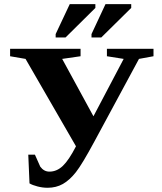

<svg xmlns="http://www.w3.org/2000/svg" viewBox="-20 -888 774 918"><path d="M28.3 -619.1V-654.8H365.2V-619.1L277.3 -606.4L426.8 -332L571.3 -606.4L491.2 -619.1V-654.8H713.9V-619.1L644.5 -606.4L431.6 -211.9Q373 -103 343 -64.9Q313 -26.9 280.8 -8.5Q248.5 9.8 207.5 9.8Q183.6 9.8 159.2 3.4Q134.8 -2.9 121.1 -11.2L115.2 -148.4H147L172.4 -91.3Q189.9 -67.4 216.3 -67.4Q251.5 -67.4 280.3 -94.7Q309.1 -122.1 343.3 -188.5L102.1 -606.4ZM246.1 -709V-725.1L313.5 -868.2H436V-850.1L293.5 -709ZM417.5 -709V-725.1L484.4 -868.2H607.4V-850.1L464.4 -709Z"/></svg>

Font: Liberation Serif
Style: Bold
Weight: 700
Designer: Steve Matteson
Foundry: Ascender Corporation
Version: Version 2.1.5